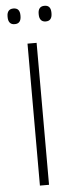

<svg xmlns="http://www.w3.org/2000/svg" viewBox="-56 -832 329 861"><g transform="rotate(-5 108.5 -401.0)"><path d="M129 -639V0H88V-639ZM38.5 -731Q24 -731 16.8 -739.8Q9.5 -748.5 9.5 -765V-768.5Q9.5 -784.5 16.8 -793Q24 -801.5 38.5 -801.5Q53.5 -801.5 60.5 -793Q67.5 -784.5 67.5 -768.5V-765Q67.5 -748.5 60.5 -739.8Q53.5 -731 38.5 -731ZM178.5 -731Q164 -731 156.8 -739.8Q149.5 -748.5 149.5 -765V-768.5Q149.5 -784.5 156.8 -793Q164 -801.5 178.5 -801.5Q193 -801.5 200 -793Q207 -784.5 207 -768.5V-765Q207 -748.5 200 -739.8Q193 -731 178.5 -731Z"/></g></svg>

Font: Anek Malayalam ExtraLight
Style: Regular
Weight: 250
Version: Version 1.003